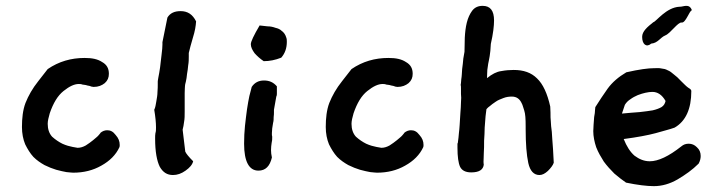

<svg xmlns="http://www.w3.org/2000/svg" viewBox="-20 -599 2460 656"><path d="M388 -96C376 -70 355 -49 326 -33C298 -17 266 -9 230 -9C226 -9 218 -10 207 -11C197 -13 186 -15 172 -19C159 -23 146 -28 132 -35C118 -43 106 -51 94 -63C83 -75 74 -90 66 -106C59 -123 55 -143 55 -165C55 -195 58 -223 67 -247C77 -272 91 -297 111 -322L143 -363C181 -389 223 -401 269 -401C295 -401 314 -397 329 -387C345 -378 352 -365 352 -347C352 -334 348 -324 338 -315C328 -307 316 -302 300 -302C300 -302 298 -302 293 -303C289 -305 284 -306 278 -307C273 -309 268 -309 262 -310C257 -312 253 -312 249 -312C234 -312 217 -304 197 -288C177 -272 162 -247 150 -212C146 -198 143 -186 143 -176C143 -158 148 -143 158 -132C169 -122 181 -114 193 -108C206 -102 218 -99 228 -97C239 -95 245 -94 245 -94C255 -94 264 -97 273 -102C283 -108 290 -114 298 -120C306 -127 313 -132 317 -137C322 -143 324 -145 323 -145C330 -151 338 -154 346 -154C357 -154 366 -150 375 -138C385 -127 389 -116 389 -104C389 -101 389 -98 388 -96Z M650 -526C649 -510 646 -492 639 -470C633 -449 628 -432 625 -418V-406C625 -397 625 -387 623 -376C622 -366 621 -356 619 -346C618 -336 617 -328 615 -320C613 -313 612 -308 612 -305C612 -302 611 -294 611 -281V-230V-218C611 -205 611 -193 609 -183C608 -173 606 -164 604 -156L613 -81C616 -74 625 -63 640 -48C637 -36 628 -26 614 -16C600 -6 586 -1 571 -1C551 -1 537 -10 526 -29C516 -49 510 -81 510 -125C510 -133 510 -139 511 -144C513 -150 513 -156 513 -164C513 -180 511 -200 507 -224C511 -232 512 -241 514 -252C516 -264 518 -274 518 -284C519 -295 519 -304 519 -311C519 -319 519 -322 519 -320C519 -320 519 -324 521 -334C523 -344 525 -355 527 -369C529 -383 530 -398 532 -412C534 -427 535 -439 535 -447V-455L552 -539C561 -554 576 -561 597 -561C621 -561 638 -550 650 -526Z M958 -471C960 -466 960 -461 960 -456C960 -435 954 -417 941 -402C921 -394 901 -390 881 -390C869 -398 859 -407 850 -417C842 -428 837 -438 837 -448C837 -457 847 -478 867 -512C876 -511 884 -510 894 -509C904 -509 913 -507 921 -504C930 -502 937 -499 943 -493C950 -488 955 -481 958 -471ZM926 -304V-291V-280C926 -276 926 -273 924 -269L916 -224V-215C916 -211 916 -206 915 -199C915 -193 915 -186 913 -179C912 -173 911 -166 910 -160C910 -154 909 -149 909 -145V-137C910 -135 910 -133 910 -129C910 -123 910 -118 908 -110C907 -103 906 -95 906 -86C906 -78 907 -70 909 -61C902 -31 887 -16 863 -16C831 -16 814 -47 814 -108C814 -129 815 -149 817 -169C819 -190 822 -209 824 -226C827 -244 829 -258 832 -271C836 -285 838 -295 840 -302C850 -317 864 -324 882 -324C900 -324 914 -318 926 -304Z M1426 -96C1414 -70 1393 -49 1364 -33C1336 -17 1304 -9 1268 -9C1264 -9 1256 -10 1245 -11C1235 -13 1224 -15 1210 -19C1197 -23 1184 -28 1170 -35C1156 -43 1144 -51 1132 -63C1121 -75 1112 -90 1104 -106C1097 -123 1093 -143 1093 -165C1093 -195 1096 -223 1105 -247C1115 -272 1129 -297 1149 -322L1181 -363C1219 -389 1261 -401 1307 -401C1333 -401 1352 -397 1367 -387C1383 -378 1390 -365 1390 -347C1390 -334 1386 -324 1376 -315C1366 -307 1354 -302 1338 -302C1338 -302 1336 -302 1331 -303C1327 -305 1322 -306 1316 -307C1311 -309 1306 -309 1300 -310C1295 -312 1291 -312 1287 -312C1272 -312 1255 -304 1235 -288C1215 -272 1200 -247 1188 -212C1184 -198 1181 -186 1181 -176C1181 -158 1186 -143 1196 -132C1207 -122 1219 -114 1231 -108C1244 -102 1256 -99 1266 -97C1277 -95 1283 -94 1283 -94C1293 -94 1302 -97 1311 -102C1321 -108 1328 -114 1336 -120C1344 -127 1351 -132 1355 -137C1360 -143 1362 -145 1361 -145C1368 -151 1376 -154 1384 -154C1395 -154 1404 -150 1413 -138C1423 -127 1427 -116 1427 -104C1427 -101 1427 -98 1426 -96Z M1872 -43C1869 -34 1862 -25 1852 -15C1842 -6 1833 -1 1823 -1C1804 -1 1791 -15 1785 -42C1779 -70 1776 -108 1776 -158V-167C1776 -193 1775 -210 1771 -222C1767 -234 1765 -242 1763 -245C1756 -261 1745 -269 1729 -269C1720 -269 1710 -268 1700 -264C1690 -260 1681 -257 1673 -251C1665 -246 1659 -241 1653 -236C1647 -232 1644 -228 1642 -226C1641 -222 1641 -214 1639 -202C1638 -191 1637 -178 1636 -163C1636 -149 1635 -134 1634 -118C1634 -103 1634 -89 1633 -76C1633 -64 1632 -54 1632 -46C1632 -39 1633 -36 1633 -37C1631 -19 1617 -10 1590 -10C1570 -10 1558 -17 1552 -29C1546 -42 1543 -64 1543 -94V-108C1544 -110 1545 -112 1545 -117C1546 -123 1547 -132 1548 -145C1550 -159 1551 -181 1553 -213C1554 -227 1555 -238 1555 -249C1556 -261 1556 -270 1555 -278V-296C1555 -302 1555 -306 1554 -309C1555 -311 1555 -318 1556 -328C1558 -339 1558 -351 1559 -363C1561 -376 1562 -388 1563 -399C1565 -411 1566 -418 1567 -422C1567 -436 1568 -452 1568 -470C1569 -489 1571 -506 1575 -522C1579 -538 1585 -551 1593 -562C1602 -574 1614 -579 1629 -579C1655 -579 1668 -563 1668 -529C1668 -511 1665 -484 1657 -449C1656 -431 1655 -417 1653 -407C1651 -397 1650 -389 1648 -381L1645 -360C1645 -354 1644 -344 1644 -332C1661 -346 1677 -354 1692 -356C1708 -359 1722 -360 1735 -360C1769 -360 1795 -351 1815 -331C1835 -312 1850 -280 1860 -235C1861 -219 1861 -208 1861 -198C1862 -189 1862 -180 1863 -168C1865 -157 1866 -142 1867 -123C1869 -105 1870 -78 1872 -43Z M2344 -564C2335 -562 2323 -520 2309 -522C2296 -524 2271 -485 2253 -478C2236 -471 2228 -452 2205 -450C2189 -436 2174 -447 2174 -473C2174 -492 2192 -507 2212 -523C2222 -525 2256 -574 2302 -576C2314 -575 2335 -589 2344 -564ZM2367 -40C2346 -19 2322 -2 2295 14C2269 29 2242 37 2214 37C2190 37 2158 33 2119 25C2106 16 2093 6 2079 -6C2066 -19 2054 -32 2043 -47C2033 -63 2024 -78 2017 -96C2011 -114 2007 -133 2007 -151C2007 -157 2008 -163 2008 -172C2009 -182 2009 -190 2010 -199C2012 -209 2013 -217 2013 -223C2014 -230 2014 -233 2014 -233C2028 -255 2041 -275 2056 -296C2072 -318 2093 -336 2120 -352C2164 -362 2195 -366 2214 -366C2224 -366 2233 -367 2240 -365C2248 -364 2254 -363 2261 -359C2269 -356 2275 -351 2282 -345C2290 -339 2298 -332 2307 -322C2318 -311 2326 -303 2332 -299C2339 -295 2342 -292 2342 -288C2342 -227 2323 -185 2285 -163C2269 -157 2247 -152 2220 -144C2194 -137 2157 -130 2111 -124C2121 -99 2133 -80 2148 -67C2164 -55 2181 -48 2200 -48C2229 -48 2265 -65 2308 -99C2315 -105 2323 -108 2333 -108C2344 -108 2353 -104 2361 -96C2370 -88 2374 -78 2374 -66C2374 -58 2372 -49 2367 -40ZM2254 -254C2242 -275 2227 -285 2209 -285C2202 -285 2194 -284 2185 -282C2177 -280 2169 -278 2159 -274C2150 -270 2142 -266 2134 -260C2126 -255 2120 -249 2115 -241L2105 -211C2128 -213 2148 -215 2165 -216C2183 -218 2198 -220 2210 -222C2223 -225 2233 -229 2240 -233C2248 -238 2252 -245 2254 -254Z"/></svg>

Font: Gaegu
Style: Bold
Weight: 700
Designer: JIKJI
Foundry: JIKJI
Version: Version 1.00